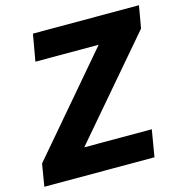

<svg xmlns="http://www.w3.org/2000/svg" viewBox="-119 -809 864 906"><g transform="rotate(-15 313.5 -356.0)"><path d="M525 0H-13L5 -109L408 -581H99L122 -712H640L621 -603L217 -131H547Z"/></g></svg>

Font: Creato Display ExtraBold
Style: Italic
Weight: 800
Italic angle: -10°
Version: Version 1.000